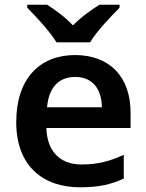

<svg xmlns="http://www.w3.org/2000/svg" viewBox="-20 -837 621 816"><path d="M220 -657H363C389 -702 451 -767 488 -804V-817H403C368 -795 325 -765 290 -729C256 -765 215 -795 180 -817H96V-804C133 -767 193 -702 220 -657ZM299 -603C149 -603 49 -503 49 -318C49 -133 161 -41 320 -41C400 -41 452 -53 506 -78V-179C447 -152 396 -138 326 -138C234 -138 180 -195 177 -293H535V-357C535 -512 445 -603 299 -603ZM299 -510C376 -510 412 -456 413 -381H180C187 -466 231 -510 299 -510Z"/></svg>

Font: Noto Sans Tamil UI SemiBold
Style: Regular
Weight: 600
Designer: Jelle Bosma - Monotype Design Team
Foundry: Monotype Imaging Inc.
Version: Version 2.004